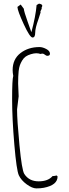

<svg xmlns="http://www.w3.org/2000/svg" viewBox="-20 -1024 380 1060"><path d="M182.1 -996.1 195.3 -1003.9Q213.4 -1001 213.4 -992.2Q213.4 -988.8 209.5 -981L210.4 -976.1L203.1 -960.9L204.1 -955.1Q200.7 -942.4 192.4 -918.5Q174.3 -869.1 174.3 -843Q174.3 -816.9 159.7 -816.9Q145 -816.9 111.1 -890.4Q77.1 -963.9 76.2 -985.8L94.2 -999L111.3 -976.1Q112.8 -959.5 132.6 -904.1Q152.3 -848.6 153.3 -846.2Q177.2 -935.5 182.1 -996.1ZM83 -492.2 74.2 -419.9Q74.2 -360.8 87.4 -222.7Q100.6 -84.5 114.3 -63.5Q140.6 -22.9 193.1 -22.9Q245.6 -22.9 270 -51.8Q279.3 -51.8 293 -55.2L297.9 -49.8Q297.9 -2 221.7 12.7Q203.6 16.1 180.9 16.1Q158.2 16.1 127.4 -6.3Q96.7 -28.8 84 -56.2Q71.3 -83.5 59.1 -226.1Q46.9 -368.7 46.9 -477.1Q46.9 -585.4 53.2 -605Q49.8 -622.1 49.8 -637.2Q49.8 -697.3 92.8 -730.7Q135.7 -764.2 198.2 -764.2Q215.3 -764.2 235.6 -753.4Q255.9 -742.7 255.9 -727.1Q255.9 -715.8 240.2 -715.8Q235.8 -715.8 228 -721.9Q220.2 -728 215.1 -728Q210 -728 204.1 -726.1Q192.4 -730 180.2 -730Q168 -730 150.6 -724.9Q133.3 -719.7 121.8 -711.7Q110.4 -703.6 102.3 -689.9Q94.2 -676.3 89.8 -663.8Q85.4 -651.4 83 -631.8Q80.1 -604 80.1 -563ZM196.8 -720.2H194.8Z"/></svg>

Font: Amatic SC
Style: Regular
Weight: 400
Version: Version 1.004